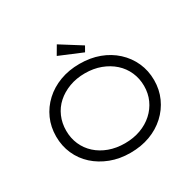

<svg xmlns="http://www.w3.org/2000/svg" viewBox="-190 -1118 1369 1341"><g transform="rotate(-30 495.0 -447.0)"><path d="M494 10Q408 10 336 -17.5Q264 -45 211 -93Q158 -141 129 -206.5Q100 -272 100 -348Q100 -425 129 -490Q158 -555 211 -604Q264 -653 336 -680Q408 -707 494 -707Q581 -707 652.5 -680.5Q724 -654 777.5 -605Q831 -556 860.5 -490.5Q890 -425 890 -348Q890 -272 860.5 -206.5Q831 -141 777.5 -92Q724 -43 652.5 -16.5Q581 10 494 10ZM494 -67Q563 -67 620.5 -88Q678 -109 720.5 -147.5Q763 -186 786 -237Q809 -288 809 -348Q809 -408 786 -460Q763 -512 720.5 -550Q678 -588 620.5 -609.5Q563 -631 494 -631Q425 -631 367.5 -609.5Q310 -588 268 -550.5Q226 -513 203.5 -461Q181 -409 181 -348Q181 -288 203.5 -236.5Q226 -185 268 -147Q310 -109 367.5 -88Q425 -67 494 -67ZM569 -757 385 -834 426 -904 593 -799Z"/></g></svg>

Font: Lexend Mega Light
Style: Regular
Weight: 300
Version: Version 1.007